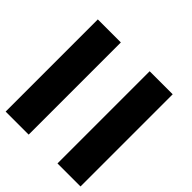

<svg xmlns="http://www.w3.org/2000/svg" viewBox="-108 -791 982 982"><g transform="rotate(-45 383.5 -300.0)"><path d="M0 -29.2H666.7V-195.8H0ZM0 -404.2H666.7V-570.8H0Z"/></g></svg>

Font: Kubos
Style: Light
Weight: 300
Version: Version 001.000